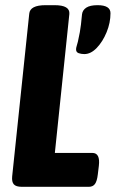

<svg xmlns="http://www.w3.org/2000/svg" viewBox="-20 -722 447 742"><path d="M65 0Q42 0 33.5 -9.5Q25 -19 27 -40L93 -669Q96 -702 156 -702H191Q251 -702 248 -668L192 -131H337Q368 -131 362 -81L358 -48Q355 -22 347 -11Q339 0 323 0ZM306 -513Q294 -513 284 -516.5Q274 -520 274 -531Q274 -537 276 -543Q278 -549 281 -561Q284 -573 288.5 -597.5Q293 -622 297 -667Q299 -683 313.5 -692.5Q328 -702 357 -702Q407 -702 407 -671Q407 -634 392 -597.5Q377 -561 354 -537Q331 -513 306 -513Z"/></svg>

Font: Asap Condensed
Style: Bold Italic
Weight: 700
Width: 3
Italic angle: -6°
Designer: Pablo Cosgaya
Foundry: Omnibus-Type
Version: Version 3.001; ttfautohint (v1.8.4.7-5d5b)